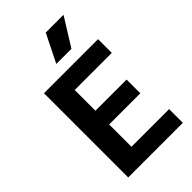

<svg xmlns="http://www.w3.org/2000/svg" viewBox="-243 -881 959 959"><g transform="rotate(-45 236.5 -401.5)"><path d="M62.5 0V-595H444.5V-498H182.5V-97H448.5V0ZM150 -254.5V-351.5H402.5V-254.5ZM209.5 -655 283 -803H408.5L316.5 -655Z"/></g></svg>

Font: Encode Sans SC Condensed SemiBold
Style: Regular
Weight: 600
Width: 3
Designer: Multiple Designers
Foundry: Impallari Type
Version: Version 3.002